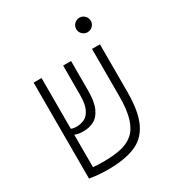

<svg xmlns="http://www.w3.org/2000/svg" viewBox="-181 -884 948 1015"><g transform="rotate(-30 293.0 -376.5)"><path d="M184.6 9.3Q141.6 9.3 112.3 5.6Q83 2 71.8 0V-585.9H120.1V-276.4Q131.8 -270.5 153.8 -270.5Q178.2 -270.5 200.7 -281Q223.1 -291.5 237.5 -321.5Q252 -351.6 252 -409.2V-585.9H300.3V-406.7Q300.3 -337.9 283 -299.6Q265.6 -261.2 236.8 -246.1Q208 -231 172.9 -231Q155.3 -231 144.3 -232.9Q133.3 -234.9 120.1 -239.7V-42Q130.9 -41 146 -40Q161.1 -39.1 181.6 -39.1Q241.2 -39.1 286.9 -48.3Q332.5 -57.6 364.3 -84.2Q396 -110.8 412.1 -162.4Q428.2 -213.9 428.2 -297.9V-585.9H476.6V-296.9Q476.6 -176.3 444.6 -109.6Q412.6 -43 347.9 -16.8Q283.2 9.3 184.6 9.3ZM452.6 -673.8Q434.6 -673.8 421.4 -686.8Q408.2 -699.7 408.2 -717.8Q408.2 -736.3 421.4 -749.3Q434.6 -762.2 452.6 -762.2Q471.2 -762.2 484.1 -749.3Q497.1 -736.3 497.1 -717.8Q497.1 -699.7 484.1 -686.8Q471.2 -673.8 452.6 -673.8Z"/></g></svg>

Font: Cascadia Mono ExtraLight
Style: Regular
Weight: 200
Monospace: yes
Designer: Aaron Bell
Foundry: Saja Typeworks
Version: Version 2404.023; ttfautohint (v1.8.4)